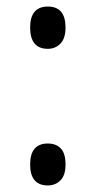

<svg xmlns="http://www.w3.org/2000/svg" viewBox="-20 -554 292 586"><path d="M126 -405Q72 -405 72 -470Q72 -534 126 -534Q180 -534 180 -470Q180 -437 164.5 -421Q149 -405 126 -405ZM126 12Q72 12 72 -52Q72 -116 126 -116Q151 -116 165.5 -101Q180 -86 180 -52Q180 -19 164.5 -3.5Q149 12 126 12Z"/></svg>

Font: Noto Sans Tamil ExtraCondensed
Style: Regular
Weight: 400
Width: 2
Designer: Jelle Bosma - Monotype Design Team
Foundry: Monotype Imaging Inc.
Version: Version 2.004